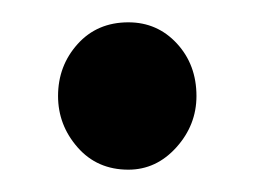

<svg xmlns="http://www.w3.org/2000/svg" viewBox="-20 -427 228 172"><path d="M32 -341Q32 -368 49.5 -387.5Q67 -407 95 -407Q121 -407 138.5 -388Q156 -369 156 -341Q156 -315 138 -295Q120 -275 95 -275Q67 -275 49.5 -295Q32 -315 32 -341Z"/></svg>

Font: Mukta Mahee SemiBold
Style: Regular
Weight: 600
Designer: Shuchita Grover, Noopur Datye, Girish Dalvi, Yashodeep Gholap
Foundry: Ek Type
Version: Version 2.538;PS 1.000;hotconv 16.6.51;makeotf.lib2.5.65220;